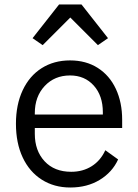

<svg xmlns="http://www.w3.org/2000/svg" viewBox="-20 -822 615 855"><path d="M243 -802H343L461 -652L416 -621L293 -744L170 -621L125 -652ZM51 -271Q51 -356 81 -420Q111 -484 165.5 -518.5Q220 -553 292 -553Q363 -553 415.5 -519.5Q468 -486 496 -426Q524 -366 524 -289V-252H135V-226Q135 -151 178.5 -104Q222 -57 297 -57Q349 -57 388.5 -82Q428 -107 449 -153L506 -112Q480 -55 424 -21Q368 13 293 13Q221 13 166 -22Q111 -57 81 -121Q51 -185 51 -271ZM135 -312H438V-322Q438 -396 397.5 -441Q357 -486 292 -486Q223 -486 179 -439Q135 -392 135 -318Z"/></svg>

Font: IBM Plex Sans JP
Style: Regular
Weight: 400
Designer: Mike Abbink; Paul van der Laan; Pieter van Rosmalen; Wujin Sim; Yejin Wi; Jinhee Kim; Boomi Park; Yona Kim; Kichan Ma
Foundry: Sandoll Inc.
Version: Version 1.001